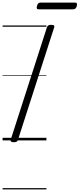

<svg xmlns="http://www.w3.org/2000/svg" viewBox="-20 -1086 616 1485"><path d="M86 14Q72 14 66 9.5Q60 5 63 -6L343 -875Q347 -885 354 -889.5Q361 -894 376 -894Q391 -894 397 -889.5Q403 -885 399 -874L119 -5Q116 5 109 9.5Q102 14 86 14ZM279 -1014Q268 -1014 265 -1020.5Q262 -1027 266 -1039Q269 -1053 275.5 -1059.5Q282 -1066 293 -1066H560Q572 -1066 574.5 -1059Q577 -1052 574 -1039Q570 -1026 563.5 -1020Q557 -1014 545 -1014ZM0 369H339V379H0ZM0 -20H339V0H0ZM0 -505H339V-500H0ZM0 -889H339V-879H0Z"/></svg>

Font: Playwrite HR Guides
Style: Regular
Weight: 400
Designer: Veronika Burian, José Scaglione
Foundry: TypeTogether
Version: Version 1.003